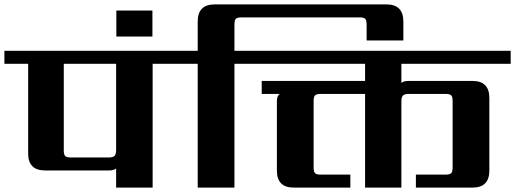

<svg xmlns="http://www.w3.org/2000/svg" viewBox="-40 -853 2342 873"><path d="M488 -171V-563H250V-169Q250 -150 256.5 -143.5Q263 -137 282 -137H454Q474 -137 481 -144.5Q488 -152 488 -171ZM777 -622V-563H654V0H488V-87Q478 -78 456 -78H165Q88 -78 88 -155V-563H-20V-622Z M489 -687V-805H653V-687Z M1148 -622V-563H1026V0H859V-563H737V-622H859V-755Q859 -833 936 -833H1717Q1794 -833 1794 -755V-669H1627V-742Q1627 -761 1620.5 -767.5Q1614 -774 1595 -774H1058Q1039 -774 1032.5 -767.5Q1026 -761 1026 -742V-622Z M2282 -563H1785V-476Q1796 -485 1817 -485H2108Q2185 -485 2185 -408V-77Q2185 0 2108 0H1851V-59H1986Q2005 -59 2011.5 -65.5Q2018 -72 2018 -91V-394Q2018 -413 2011.5 -419.5Q2005 -426 1986 -426H1819Q1800 -426 1792.5 -419Q1785 -412 1785 -392V0H1620V-426H1415Q1397 -425 1391.5 -418.5Q1386 -412 1386 -394V-91Q1386 -72 1392.5 -65.5Q1399 -59 1418 -59H1553V0H1296Q1219 0 1219 -77V-393Q1219 -417 1232 -426H1150V-485H1620V-563H1108V-622H2282Z"/></svg>

Font: Sarpanch
Style: Bold
Weight: 700
Designer: Manushi Parikh (Devanagari and Latin), Jyotish Sonowal (Devanagari)
Foundry: Indian Type Foundry
Version: Version 2.004;PS 1.0;hotconv 1.0.78;makeotf.lib2.5.61930; tt